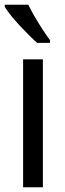

<svg xmlns="http://www.w3.org/2000/svg" viewBox="-26 -786 271 806"><path d="M154 0H71V-537H154ZM93 -766Q104 -743 120 -715.5Q136 -688 153 -662Q170 -636 184 -617V-606H130Q115 -619 95.5 -638.5Q76 -658 56 -679.5Q36 -701 20 -721Q4 -741 -6 -757V-766Z"/></svg>

Font: Noto Sans Khmer Condensed
Style: Regular
Weight: 400
Width: 3
Designer: Danh Hong and the Monotype Design Team
Foundry: Monotype Imaging Inc.
Version: Version 2.004